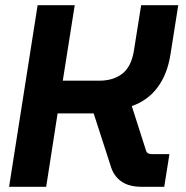

<svg xmlns="http://www.w3.org/2000/svg" viewBox="-20 -720 718 740"><path d="M15 0 125 -700H268L222 -409H362Q417 -409 451.5 -436Q486 -463 496 -524L524 -700H667L637 -510Q625 -434 587.5 -383.5Q550 -333 488 -311L543 -139Q545 -132 551 -129Q557 -126 565 -126H633L613 0H527Q477 0 448 -20.5Q419 -41 408 -76L341 -283Q331 -283 320 -283Q309 -283 299 -283H202L158 0Z"/></svg>

Font: MuseoModerno Thin SemiBold
Style: Italic
Weight: 600
Italic angle: -9°
Version: Version 1.003